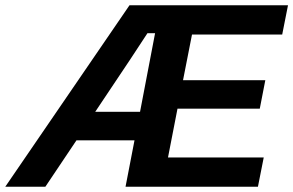

<svg xmlns="http://www.w3.org/2000/svg" viewBox="-67 -708 1112 728"><path d="M911 0H409L443 -176H223L105 0H-47L424 -688H1025L1003 -577H661L627 -404H939L918 -296H606L570 -111H933ZM464 -284 521 -582H492L425 -480L294 -284Z"/></svg>

Font: Libra Sans
Style: Bold Italic
Weight: 700
Italic angle: -12°
Foundry: Context Ltd
Version: Version 1.002